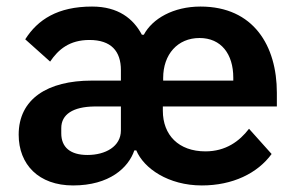

<svg xmlns="http://www.w3.org/2000/svg" viewBox="-20 -554 904 586"><path d="M349 -229V-156C349 -107 302 -81 247 -81C194 -81 167 -105 167 -147V-163C167 -205 203 -228 267 -229ZM478 -308V-316C478 -388 522 -438 589 -438C655 -438 692 -389 692 -317V-308ZM607 -92C525 -92 477 -142 477 -216V-229H825V-271C825 -414 754 -534 592 -534C509 -534 445 -497 419 -448H413C387 -497 341 -534 261 -534C156 -534 95 -494 57 -434L133 -366C158 -403 192 -432 253 -432C319 -432 349 -398 349 -340V-308H260C125 -308 37 -252 37 -143C37 -52 98 12 203 12C314 12 372 -42 390 -95H396C419 -40 494 12 596 12C690 12 766 -25 809 -84L740 -161C711 -123 669 -92 607 -92Z"/></svg>

Font: IBM Plex Devanagari Medium
Style: Regular
Weight: 600
Designer: Mike Abbink, Paul van der Laan, Pieter van Rosmalen, Erin McLaughlin
Foundry: Bold Monday
Version: Version 1.0